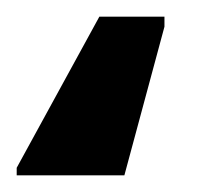

<svg xmlns="http://www.w3.org/2000/svg" viewBox="-34 -50 258 230"><path d="M-14 160V151L85 -30H163V-18L115 160Z"/></svg>

Font: Noto Sans ExtraCondensed SemiBold
Style: Regular
Weight: 600
Width: 2
Designer: Monotype Design Team
Foundry: Monotype Imaging Inc.
Version: Version 2.013; ttfautohint (v1.8.4.7-5d5b)